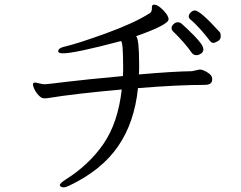

<svg xmlns="http://www.w3.org/2000/svg" viewBox="-20 -753 1040 828"><path d="M808 -446 840 -453H844Q856 -452 875 -440.5Q894 -429 895 -415V-410Q895 -387 863 -387Q748 -387 575 -373Q560 -225 489.5 -122.5Q419 -20 282 46Q264 55 254.5 55Q245 55 240 50Q238 46 238 45Q238 38 262 22Q364 -42 426.5 -133Q489 -224 505 -367Q302 -349 187 -330Q181 -329 170 -329Q159 -329 147 -341.5Q135 -354 128.5 -368Q122 -382 122 -389Q122 -396 130 -397H133L165 -390H178Q184 -390 265.5 -400Q347 -410 510 -425Q511 -436 511 -446V-468Q511 -570 502 -576Q302 -523 252 -523Q231 -523 231 -532Q231 -546 259 -552Q315 -565 436.5 -609Q558 -653 624 -695Q635 -700 635 -716V-721Q635 -733 644 -733Q656 -733 671 -721Q686 -709 696.5 -694.5Q707 -680 707 -670Q707 -646 567 -597Q580 -585 580 -476Q580 -465 580 -454Q580 -443 579 -432Q729 -445 808 -446ZM820 -708Q843 -708 928 -614Q932 -609 932 -596Q932 -583 919.5 -575.5Q907 -568 899 -568Q891 -568 881.5 -581.5Q872 -595 847.5 -623Q823 -651 800 -670Q794 -675 794 -683Q794 -691 802.5 -699.5Q811 -708 820 -708ZM808 -524Q775 -571 726 -618Q720 -624 720 -632.5Q720 -641 728.5 -649Q737 -657 746.5 -657Q756 -657 763 -651Q770 -645 786 -630Q802 -615 818.5 -598Q835 -581 846 -566Q857 -551 857 -540Q857 -529 847 -522Q837 -515 826.5 -515Q816 -515 808 -524Z"/></svg>

Font: LXGW Bright TC
Style: Regular
Weight: 400
Designer: Christian Thalmann (Catharsis Fonts)
Foundry: LXGW / Christian Thalmann (Catharsis Fonts) / Fontworks Inc.
Version: Version 5.501